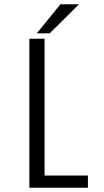

<svg xmlns="http://www.w3.org/2000/svg" viewBox="-20 -882 490 902"><path d="M153 -725.5 264 -862H351L213.5 -725.5ZM189.5 -57.5H393V0H118V-700H189.5Z"/></svg>

Font: League Mono Condensed Light
Style: Regular
Weight: 300
Width: 1
Designer: Tyler Finck
Foundry: The League of Moveable Type / Tyler Finck
Version: Version 2.210